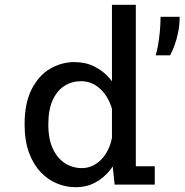

<svg xmlns="http://www.w3.org/2000/svg" viewBox="-20 -770 770 801"><path d="M294.9 11Q255.4 11 217.7 -4.6Q179.9 -20.1 149.4 -52.2Q118.9 -84.3 100.7 -133.8Q82.6 -183.4 82.6 -251Q82.6 -341.2 112.6 -398.8Q142.6 -456.4 190 -483.7Q237.4 -511 289.9 -511Q336.8 -511 373.7 -492.6Q410.6 -474.1 436.2 -444.4Q461.8 -414.7 475.2 -380.2Q488.7 -345.7 488.7 -313.3L450.9 -300.1Q446.1 -324.3 435.2 -347.7Q424.3 -371.1 407.3 -390Q390.3 -408.9 367.8 -420.1Q345.4 -431.3 317.4 -431.3Q280.4 -431.3 249.6 -412.1Q218.7 -392.9 200.1 -353.1Q181.6 -313.4 181.6 -251Q181.6 -189.3 200.8 -148.9Q220.1 -108.4 251.8 -88.6Q283.6 -68.7 321 -68.7Q348.7 -68.7 371.2 -80.9Q393.8 -93 410.4 -113.4Q426.9 -133.8 436.9 -159.4Q446.9 -185.1 449.4 -211.9L489.8 -198.6Q489.8 -165.3 477 -128.6Q464.2 -92 439.2 -60.4Q414.2 -28.7 378 -8.9Q341.9 11 294.9 11ZM546.6 -750V-31.9L502 -76.4H625.6V0H458.3L447.1 -105V-750ZM629.4 -539.3Q634.9 -556.4 639.3 -581.7Q643.8 -606.9 646.8 -637.4Q649.8 -667.9 649.8 -700H729.5Q729.5 -665.5 723.1 -634.7Q716.8 -603.9 707.6 -579.5Q698.4 -555.1 689.7 -539.3Z"/></svg>

Font: Trispace Thin
Style: Regular
Weight: 100
Designer: Tyler Finck
Foundry: Etcetera Type Company
Version: Version 1.210